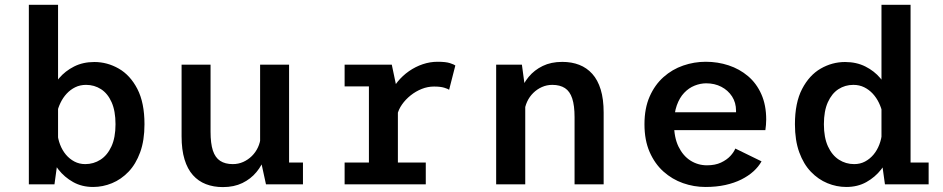

<svg xmlns="http://www.w3.org/2000/svg" viewBox="-20 -770 3940 802"><path d="M100.5 0V-750H222.5V-109.5L207.5 0ZM369 11Q322 11 285.5 -9.5Q249 -30 224 -62Q199 -94 186.2 -130.2Q173.5 -166.5 173.5 -198.5L220 -214Q222 -189.5 231 -166Q240 -142.5 255.2 -124.2Q270.5 -106 291 -95.2Q311.5 -84.5 336 -84.5Q371 -84.5 399.8 -103Q428.5 -121.5 445.5 -158.5Q462.5 -195.5 462.5 -251Q462.5 -306.5 446.2 -343Q430 -379.5 402 -397.5Q374 -415.5 339.5 -415.5Q314.5 -415.5 294.2 -405.5Q274 -395.5 258.5 -378.8Q243 -362 232.8 -340.8Q222.5 -319.5 218 -298L175 -313.5Q175 -345 188.2 -379.2Q201.5 -413.5 227 -443.5Q252.5 -473.5 289.5 -492.2Q326.5 -511 374 -511Q428 -511 476 -483.5Q524 -456 553.8 -398.5Q583.5 -341 583.5 -251Q583.5 -183.5 565.5 -134Q547.5 -84.5 516.8 -52.5Q486 -20.5 447.8 -4.8Q409.5 11 369 11Z M911 11.5Q872 11.5 840.2 -0.8Q808.5 -13 785.8 -38.5Q763 -64 750.8 -104.2Q738.5 -144.5 738.5 -200.5V-500H859.5V-219.5Q859.5 -171 869.2 -141.2Q879 -111.5 899.8 -98Q920.5 -84.5 952.5 -84.5Q975.5 -84.5 995.8 -93.5Q1016 -102.5 1032 -118.2Q1048 -134 1057.5 -154.5Q1067 -175 1069 -198L1098.5 -186Q1098.5 -150 1086.8 -115Q1075 -80 1051.2 -51.2Q1027.5 -22.5 992.5 -5.5Q957.5 11.5 911 11.5ZM1091 0 1066.5 -112.5V-500H1187.5V-64.5L1166.5 -91H1245.5V0Z M1419.5 0V-91H1521V-409H1419.5V-500H1616.5L1642 -378.5V-91H1758.5V0ZM1639.5 -290 1596 -310Q1596.5 -343 1608.5 -373.2Q1620.5 -403.5 1641 -428.8Q1661.5 -454 1688.5 -472.8Q1715.5 -491.5 1746 -501.8Q1776.5 -512 1807.5 -512Q1842.5 -512 1859.8 -506.2Q1877 -500.5 1882 -496.5L1856 -395Q1852 -398.5 1836 -403.5Q1820 -408.5 1793 -408.5Q1766.5 -408.5 1741.5 -398.5Q1716.5 -388.5 1695.2 -371.5Q1674 -354.5 1659.2 -333.5Q1644.5 -312.5 1639.5 -290Z M2052.5 0V-500H2160L2174 -396.5V0ZM2380 0V-280.5Q2380 -329 2370.2 -358.8Q2360.5 -388.5 2339.8 -402Q2319 -415.5 2287 -415.5Q2264 -415.5 2243.8 -406.5Q2223.5 -397.5 2207.5 -381.8Q2191.5 -366 2182 -345.5Q2172.5 -325 2170.5 -302L2141 -314Q2141 -350 2152.8 -385Q2164.5 -420 2188.2 -448.8Q2212 -477.5 2247 -494.5Q2282 -511.5 2328.5 -511.5Q2368 -511.5 2399.5 -499.2Q2431 -487 2454 -461.5Q2477 -436 2489.2 -396Q2501.5 -356 2501.5 -299.5V0Z M2926.5 11Q2878.5 11 2833 -5Q2787.5 -21 2751.2 -53.5Q2715 -86 2693.5 -135.2Q2672 -184.5 2672 -251Q2672 -317.5 2693.5 -366.5Q2715 -415.5 2751.5 -448Q2788 -480.5 2833.8 -496.2Q2879.5 -512 2928 -512Q2978 -512 3023.5 -497Q3069 -482 3104.5 -452Q3140 -422 3160.2 -376.5Q3180.5 -331 3180.5 -270.5Q3180.5 -260.5 3179.5 -248Q3178.5 -235.5 3177 -226.5H2768.5V-301H3054.5Q3054.5 -303 3054.5 -304Q3054.5 -305 3054.5 -307.5Q3054.5 -341.5 3037.8 -367.2Q3021 -393 2993 -407.5Q2965 -422 2930 -422Q2905.5 -422 2881.2 -412.2Q2857 -402.5 2837.8 -382.2Q2818.5 -362 2807 -329.8Q2795.5 -297.5 2795.5 -252Q2795.5 -196 2814.2 -157.5Q2833 -119 2864.2 -99.2Q2895.5 -79.5 2933 -79.5Q2967.5 -79.5 2991.8 -91Q3016 -102.5 3030.8 -118.5Q3045.5 -134.5 3051.5 -149.5L3161 -96Q3148.5 -73.5 3127.2 -54.2Q3106 -35 3076.5 -20.2Q3047 -5.5 3009.5 2.8Q2972 11 2926.5 11Z M3515 11Q3474.5 11 3436.2 -4.8Q3398 -20.5 3367.2 -52.5Q3336.5 -84.5 3318.5 -134Q3300.5 -183.5 3300.5 -251Q3300.5 -341 3330.5 -398.5Q3360.5 -456 3408.2 -483.5Q3456 -511 3510 -511Q3557.5 -511 3594.8 -492.2Q3632 -473.5 3657.2 -443.5Q3682.5 -413.5 3696 -379.2Q3709.5 -345 3709.5 -313.5L3666 -298Q3661.5 -319.5 3651.2 -340.8Q3641 -362 3625.5 -378.8Q3610 -395.5 3589.8 -405.5Q3569.5 -415.5 3544.5 -415.5Q3510 -415.5 3482.2 -397.5Q3454.5 -379.5 3438 -343Q3421.5 -306.5 3421.5 -251Q3421.5 -195.5 3438.5 -158.5Q3455.5 -121.5 3484.2 -103Q3513 -84.5 3548 -84.5Q3573 -84.5 3593.2 -95.2Q3613.5 -106 3628.8 -124.2Q3644 -142.5 3653 -166Q3662 -189.5 3664 -214L3710.5 -198.5Q3710.5 -166.5 3698 -130.2Q3685.5 -94 3660.5 -62Q3635.5 -30 3599 -9.5Q3562.5 11 3515 11ZM3783.5 -750V-36.5L3729 -91H3859V0H3676.5L3662 -104V-750Z"/></svg>

Font: Trispace Thin Medium
Style: Regular
Weight: 500
Version: Version 1.210